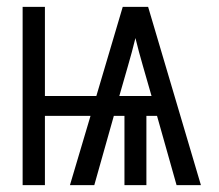

<svg xmlns="http://www.w3.org/2000/svg" viewBox="-20 -540 640 560"><path d="M46 0V-520H111V-260H261L338 -520H412L566 0H495L438 -202H407V0H343V-202H312L255 0H184L244 -202H111V0ZM328 -260H422L397 -347Q391 -367 385.5 -388Q380 -409 375 -429Q370 -409 364.5 -388Q359 -367 353 -347Z"/></svg>

Font: Iosevka SS04 Light Extended
Style: Regular
Weight: 300
Width: 7
Monospace: yes
Designer: Belleve Invis
Foundry: Belleve Invis
Version: Version 19.0.0; ttfautohint (v1.8.4)